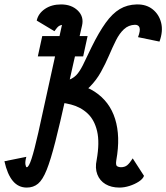

<svg xmlns="http://www.w3.org/2000/svg" viewBox="-71 -834 752 868"><path d="M100 -579 120 -671H325L305 -579ZM50 14Q12 14 -13 -16Q-38 -46 -51 -105L48 -125Q42 -103 44 -90.5Q46 -78 50 -78Q59 -78 71.5 -116Q84 -154 102 -233.5Q120 -313 147 -438.5Q174 -564 213 -739Q210 -729 214.5 -725.5Q219 -722 222 -722Q225 -722 215 -722Q205 -722 196.5 -717Q188 -712 175 -693L95 -741Q102 -773 132 -793.5Q162 -814 205 -814Q252 -814 280.5 -786.5Q309 -759 300 -719Q257 -533 228.5 -404Q200 -275 179 -193Q158 -111 140 -66Q122 -21 101 -3.5Q80 14 50 14ZM469 14Q432 14 406 -1.5Q380 -17 369 -45.5Q358 -74 366 -111H455Q451 -87 458.5 -82.5Q466 -78 475 -78Q493 -78 504 -87Q515 -96 529 -118L580 -39Q575 -25 556.5 -13Q538 -1 514.5 6.5Q491 14 469 14ZM366 -111Q380 -190 368 -241Q356 -292 325 -321Q294 -350 250 -361.5Q206 -373 156 -373L176 -464Q289 -464 357 -419.5Q425 -375 449.5 -296Q474 -217 455 -111ZM156 -373 176 -464Q218 -464 242 -473.5Q266 -483 281 -502.5Q296 -522 309.5 -551.5Q323 -581 343 -621Q376 -688 406.5 -730.5Q437 -773 470.5 -793Q504 -813 547 -814Q590 -815 619 -792Q648 -769 657.5 -731Q667 -693 650 -646L553 -666Q564 -695 560 -708.5Q556 -722 539 -722Q510 -721 489.5 -702Q469 -683 453.5 -652Q438 -621 422 -583.5Q406 -546 385.5 -509Q365 -472 335 -441.5Q305 -411 261.5 -392Q218 -373 156 -373Z"/></svg>

Font: Victor Mono Thin
Style: Italic
Weight: 100
Italic angle: -12°
Monospace: yes
Designer: Rune Bjørnerås
Version: Version 1.561;gftools[0.9.30]